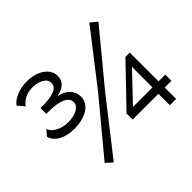

<svg xmlns="http://www.w3.org/2000/svg" viewBox="-162 -958 1189 1189"><g transform="rotate(-45 433.0 -363.0)"><path d="M198 -314Q135 -314 92.5 -337Q50 -360 40 -400L72 -438Q73 -427 82.5 -415.5Q92 -404 108.5 -393.5Q125 -383 147.5 -376.5Q170 -370 197 -370Q244 -370 276.5 -387.5Q309 -405 309 -435Q309 -468 269 -485.5Q229 -503 160 -503H137V-554H160Q223 -554 259 -569Q295 -584 295 -616Q295 -646 264.5 -663Q234 -680 195 -680Q154 -680 125 -665Q96 -650 80 -626L43 -669Q63 -698 105 -714.5Q147 -731 195 -731Q229 -731 258 -722.5Q287 -714 308.5 -699Q330 -684 342 -663.5Q354 -643 354 -619Q354 -584 330.5 -562Q307 -540 262 -531Q310 -524 337.5 -495Q365 -466 365 -427Q365 -400 351.5 -378.5Q338 -357 314.5 -343Q291 -329 261 -321.5Q231 -314 198 -314ZM716 0V-100H490V-153L733 -406H771V-154H830V-100H771V0ZM547 -154H718V-334ZM178 -33 458 -370 726 -715 769 -678 492 -343 220 5Z"/></g></svg>

Font: IngvarSans
Style: Regular
Weight: 500
Version: Version 3.000